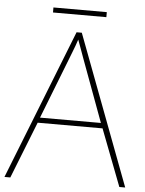

<svg xmlns="http://www.w3.org/2000/svg" viewBox="-56 -869 690 914"><g transform="rotate(5 288.5 -412.0)"><path d="M549 0 445 -271H135L28 0H0L282 -716H307L577 0ZM325 -594Q321 -606 316 -619Q311 -632 305.5 -648Q300 -664 293 -682Q288 -667 282.5 -651.5Q277 -636 271 -621.5Q265 -607 260 -593L144 -296H435ZM417 -824V-800H162V-824Z"/></g></svg>

Font: Noto Sans Thai Thin
Style: Regular
Weight: 250
Designer: Monotype Design Team
Foundry: Monotype Imaging Inc.
Version: Version 2.001